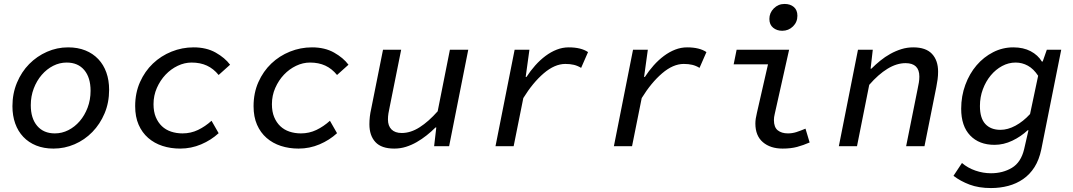

<svg xmlns="http://www.w3.org/2000/svg" viewBox="-20 -741 5440 973"><path d="M251 12Q202 12 163.5 -3.5Q125 -19 98 -47.5Q71 -76 57 -115.5Q43 -155 43 -203Q43 -267 66 -322Q89 -377 128 -416.5Q167 -456 218 -478.5Q269 -501 325 -501Q374 -501 412.5 -485.5Q451 -470 478 -441.5Q505 -413 519 -373.5Q533 -334 533 -286Q533 -221 510 -166.5Q487 -112 448 -72Q409 -32 358 -10Q307 12 251 12ZM258 -65Q294 -65 326.5 -81.5Q359 -98 384 -127Q409 -156 424 -195.5Q439 -235 439 -281Q439 -348 407 -386Q375 -424 318 -424Q282 -424 249.5 -407.5Q217 -391 191.5 -361.5Q166 -332 151 -292.5Q136 -253 136 -208Q136 -141 168.5 -103Q201 -65 258 -65Z M893 12Q845 12 803.5 -1.5Q762 -15 731 -42Q700 -69 682.5 -109Q665 -149 665 -203Q665 -270 689.5 -325Q714 -380 755 -419Q796 -458 849.5 -479.5Q903 -501 961 -501Q1026 -501 1073 -474.5Q1120 -448 1146 -413L1088 -361Q1062 -393 1028.5 -408.5Q995 -424 951 -424Q915 -424 880.5 -407.5Q846 -391 819 -362.5Q792 -334 775 -295.5Q758 -257 758 -213Q758 -175 769.5 -147.5Q781 -120 800.5 -101.5Q820 -83 847 -74Q874 -65 905 -65Q947 -65 983.5 -82.5Q1020 -100 1052 -129L1088 -66Q1050 -31 999.5 -9.5Q949 12 893 12Z M1493 12Q1445 12 1403.5 -1.5Q1362 -15 1331 -42Q1300 -69 1282.5 -109Q1265 -149 1265 -203Q1265 -270 1289.5 -325Q1314 -380 1355 -419Q1396 -458 1449.5 -479.5Q1503 -501 1561 -501Q1626 -501 1673 -474.5Q1720 -448 1746 -413L1688 -361Q1662 -393 1628.5 -408.5Q1595 -424 1551 -424Q1515 -424 1480.5 -407.5Q1446 -391 1419 -362.5Q1392 -334 1375 -295.5Q1358 -257 1358 -213Q1358 -175 1369.5 -147.5Q1381 -120 1400.5 -101.5Q1420 -83 1447 -74Q1474 -65 1505 -65Q1547 -65 1583.5 -82.5Q1620 -100 1652 -129L1688 -66Q1650 -31 1599.5 -9.5Q1549 12 1493 12Z M1978 12Q1913 12 1882.5 -21Q1852 -54 1852 -111Q1852 -150 1861 -189L1921 -489H2013L1955 -200Q1951 -182 1948.5 -166.5Q1946 -151 1946 -136Q1946 -103 1964 -85Q1982 -67 2016 -67Q2061 -67 2106.5 -96Q2152 -125 2198 -177L2260 -489H2353L2256 0H2180L2191 -95H2187Q2166 -74 2142 -55Q2118 -36 2092 -21Q2066 -6 2037.5 3Q2009 12 1978 12Z M2491 0 2588 -489H2663L2644 -351H2648Q2668 -382 2692.5 -409.5Q2717 -437 2744.5 -457.5Q2772 -478 2801.5 -489.5Q2831 -501 2862 -501Q2925 -501 2960 -477L2925 -397Q2907 -408 2888 -412.5Q2869 -417 2845 -417Q2791 -417 2735.5 -369.5Q2680 -322 2632 -244L2583 0Z M3091 0 3188 -489H3263L3244 -351H3248Q3268 -382 3292.5 -409.5Q3317 -437 3344.5 -457.5Q3372 -478 3401.5 -489.5Q3431 -501 3462 -501Q3525 -501 3560 -477L3525 -397Q3507 -408 3488 -412.5Q3469 -417 3445 -417Q3391 -417 3335.5 -369.5Q3280 -322 3232 -244L3183 0Z M3946 12Q3884 12 3846 -20.5Q3808 -53 3808 -115Q3808 -138 3816 -170L3872 -415H3698L3713 -489H3979L3906 -163Q3904 -155 3903 -147.5Q3902 -140 3902 -133Q3902 -96 3921.5 -80.5Q3941 -65 3973 -65Q3995 -65 4015.5 -71.5Q4036 -78 4062 -89L4083 -19Q4051 -5 4019.5 3.5Q3988 12 3946 12ZM3944 -585Q3917 -585 3898 -600.5Q3879 -616 3879 -645Q3879 -676 3901.5 -698.5Q3924 -721 3956 -721Q3985 -721 4003 -705.5Q4021 -690 4021 -661Q4021 -629 3998.5 -607Q3976 -585 3944 -585Z M4231 0 4328 -489H4403L4392 -393H4396Q4417 -414 4441 -433.5Q4465 -453 4492 -468Q4519 -483 4548 -492Q4577 -501 4608 -501Q4672 -501 4703 -468Q4734 -435 4734 -378Q4734 -358 4731.5 -339Q4729 -320 4725 -300L4665 0H4572L4630 -289Q4634 -307 4636.5 -322.5Q4639 -338 4639 -353Q4639 -421 4569 -421Q4524 -421 4477.5 -392.5Q4431 -364 4385 -311L4323 0Z M5002 212Q4940 212 4893.5 194.5Q4847 177 4812 150L4855 85Q4884 110 4923 123.5Q4962 137 5002 137Q5062 137 5108 109.5Q5154 82 5170 15L5192 -81H5188Q5154 -49 5110 -28Q5066 -7 5020 -7Q4942 -7 4896.5 -54.5Q4851 -102 4851 -190Q4851 -254 4872 -311Q4893 -368 4929 -410Q4965 -452 5013 -476.5Q5061 -501 5115 -501Q5166 -501 5203 -481.5Q5240 -462 5260 -429H5264L5285 -489H5358L5257 16Q5246 69 5222.5 106Q5199 143 5165 166.5Q5131 190 5089.5 201Q5048 212 5002 212ZM5050 -83Q5087 -83 5126 -104Q5165 -125 5200 -163L5241 -357Q5218 -392 5189 -408Q5160 -424 5127 -424Q5091 -424 5058.5 -406.5Q5026 -389 5001 -359Q4976 -329 4961 -289Q4946 -249 4946 -204Q4946 -142 4973.5 -112.5Q5001 -83 5050 -83Z"/></svg>

Font: Source Code Pro Medium
Style: Italic
Weight: 500
Italic angle: -11°
Monospace: yes
Designer: Paul D. Hunt, Teo Tuominen
Foundry: Adobe Systems Incorporated
Version: Version 1.050;PS 1.000;hotconv 16.6.51;makeotf.lib2.5.65220